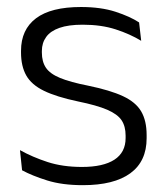

<svg xmlns="http://www.w3.org/2000/svg" viewBox="-20 -518 475 548"><path d="M216.5 10.5Q157.5 10.5 114.5 -3Q71.5 -16.5 43 -32L37 -89.5Q73 -69.5 116 -55.5Q159 -41.5 214 -41.5Q274.5 -41.5 306.5 -62.2Q338.5 -83 338.5 -124V-131Q338.5 -157.5 327 -174.8Q315.5 -192 286 -204.8Q256.5 -217.5 202.5 -228.5Q141 -241.5 105.5 -258.8Q70 -276 55 -302.5Q40 -329 40 -368V-373Q40 -433.5 82.8 -465.8Q125.5 -498 211 -498Q268 -498 309.5 -484.5Q351 -471 377 -454L383 -401.5Q351 -421 310 -434.2Q269 -447.5 216 -447.5Q175.5 -447.5 149.8 -438.5Q124 -429.5 111.8 -412.5Q99.5 -395.5 99.5 -372.5V-368Q99.5 -342 111 -324.8Q122.5 -307.5 151.5 -295.5Q180.5 -283.5 231.5 -273.5Q294.5 -260.5 331 -243.5Q367.5 -226.5 383 -200Q398.5 -173.5 398.5 -132.5V-123.5Q398.5 -57.5 352 -23.5Q305.5 10.5 216.5 10.5Z"/></svg>

Font: Anek Telugu Light
Style: Regular
Weight: 300
Version: Version 1.003